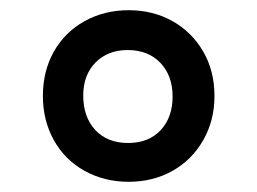

<svg xmlns="http://www.w3.org/2000/svg" viewBox="-20 -877 504 376"><path d="M378 -602.5C392.7 -628.2 400 -657 400 -689C400 -721.7 392.7 -750.7 378 -776C363.3 -801.3 343.3 -821.2 318 -835.5C292.7 -849.8 264 -857 232 -857C200 -857 171.2 -849.8 145.5 -835.5C119.8 -821.2 99.8 -801.3 85.5 -776C71.2 -750.7 64 -721.7 64 -689C64 -657 71.2 -628.2 85.5 -602.5C99.8 -576.8 119.8 -556.8 145.5 -542.5C171.2 -528.2 200 -521 232 -521C264 -521 292.7 -528.2 318 -542.5C343.3 -556.8 363.3 -576.8 378 -602.5ZM294 -754C310 -737.3 318 -715.3 318 -688C318 -660.7 310.2 -638.7 294.5 -622C278.8 -605.3 257.7 -597 231 -597C203.7 -597 182.2 -605.5 166.5 -622.5C150.8 -639.5 143 -662 143 -690C143 -716.7 151 -738.2 167 -754.5C183 -770.8 204 -779 230 -779C256.7 -779 278 -770.7 294 -754Z"/></svg>

Font: Libre Franklin SemiBold
Style: Regular
Weight: 600
Designer: Pablo Impallari, Rodrigo Fuenzalida
Foundry: Impallari Type
Version: Version 1.002; ttfautohint (v1.5)